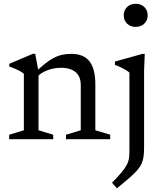

<svg xmlns="http://www.w3.org/2000/svg" viewBox="-20 -735 856 1014"><path d="M183.5 -356.5V-47L261 -23.5V0H28.5V-23.5L106 -47V-345Q98 -353 80.5 -362.2Q63 -371.5 29 -384V-398L154 -451H166ZM328.5 -23.5 406.5 -47V-287Q406.5 -315.5 394.8 -335.5Q383 -355.5 360 -366.2Q337 -377 302.5 -377Q263.5 -377 229.2 -363.5Q195 -350 179 -331L161 -347.5Q191 -377.5 215.8 -397.2Q240.5 -417 262.8 -428.8Q285 -440.5 308 -445.5Q331 -450.5 357 -450.5Q421.5 -450.5 452.5 -411.2Q483.5 -372 483.5 -288.5V-47L562 -23.5V0H328.5ZM696.5 -593Q668.5 -593 651 -610.2Q633.5 -627.5 633.5 -654Q633.5 -680.5 651 -697.8Q668.5 -715 696.5 -715Q724.5 -715 742.2 -697.8Q760 -680.5 760 -654Q760 -627.5 742.2 -610.2Q724.5 -593 696.5 -593ZM663.5 -351.5Q658 -357 645.8 -364.5Q633.5 -372 618 -379.5Q602.5 -387 587 -392V-410L732.5 -450.5H744.5L741 -364V41Q741 69.5 738.5 90Q736 110.5 728.2 128Q720.5 145.5 705 163.8Q689.5 182 663.2 204.8Q637 227.5 597.5 259.5L571.5 230Q602.5 198.5 621 176.5Q639.5 154.5 648.8 137.2Q658 120 660.8 103.2Q663.5 86.5 663.5 64.5Z"/></svg>

Font: Newsreader 16pt 16pt
Style: Regular
Weight: 400
Version: Version 1.003